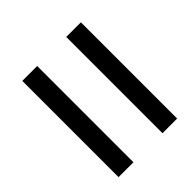

<svg xmlns="http://www.w3.org/2000/svg" viewBox="-45 -591 584 584"><g transform="rotate(45 247.0 -299.0)"><path d="M470 -173H56V-237H470ZM470 -362H56V-425H470Z"/></g></svg>

Font: Lisu Bosa ExtraBold
Style: Italic
Weight: 800
Italic angle: -19°
Designer: David Morse, Annie Olsen, Victor Gaultney, Frank Grießhammer (Latin)
Foundry: SIL International
Version: Version 2.000